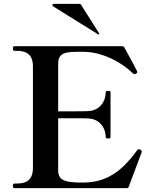

<svg xmlns="http://www.w3.org/2000/svg" viewBox="-20 -977 798 997"><path d="M489 -799C491 -798 491 -798 492 -798C493 -798 496 -800 496 -801C496 -802 496 -802 494 -805L401 -952C399 -956 396 -957 392 -957H259C255 -957 252 -954 252 -950C252 -949 252 -948 253 -947C254 -946 256 -944 259 -942ZM709 -200C707 -201 704 -202 701 -202C699 -202 695 -201 693 -198C649 -138 571 -37 436 -30C423 -29 413 -29 402 -29C392 -29 381 -29 371 -30C317 -33 282 -42 282 -93V-363H363C391 -363 418 -363 437 -362C498 -360 529 -312 529 -265C529 -259 534 -258 542 -258C550 -258 554 -259 554 -265V-498C554 -504 550 -505 542 -505C534 -505 529 -504 529 -498C529 -451 498 -402 437 -400C418 -399 391 -399 363 -399H282V-646C282 -706 326 -708 394 -708H413C518 -708 621 -646 670 -596C672 -594 676 -592 679 -592C681 -592 684 -593 686 -594C690 -597 693 -599 693 -603C693 -604 693 -605 692 -607C689 -614 647 -693 625 -732C623 -735 620 -737 616 -737H55C49 -737 47 -732 47 -726C47 -717 49 -713 55 -713H67C107 -713 151 -702 151 -633V-105C151 -36 109 -24 67 -24H55C49 -24 47 -19 47 -13C47 -4 49 0 55 0H639C643 0 647 -2 648 -6C667 -56 691 -122 711 -174C713 -180 716 -186 716 -189C716 -193 714 -198 709 -200Z"/></svg>

Font: Shippori Mincho OTF
Style: Bold
Weight: 800
Designer: FONTDASU
Foundry: FONTDASU / Google Inc. / but / Adobe
Version: Version 3.300;hotconv 1.0.109;makeotfexe 2.5.65596